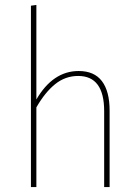

<svg xmlns="http://www.w3.org/2000/svg" viewBox="-20 -756 559 776"><path d="M423 -309V0H401V-307Q401 -449 296 -449Q244 -449 203 -416Q162 -383 127 -322V0H105V-733L127 -736V-354Q194 -469 298 -469Q361 -469 392 -428Q423 -387 423 -309Z"/></svg>

Font: Fira Sans Condensed Thin
Style: Regular
Weight: 250
Width: 3
Designer: Carrois Corporate & Edenspiekermann AG
Foundry: Carrois Corporate GbR & Edenspiekermann AG
Version: Version 4.203